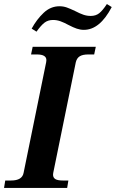

<svg xmlns="http://www.w3.org/2000/svg" viewBox="-38 -932 574 952"><path d="M119 -790Q144 -836 178.5 -868.5Q213 -901 257 -901Q276 -901 293 -895Q310 -889 335 -877Q358 -865 375.5 -859Q393 -853 412 -853Q437 -853 454 -866.5Q471 -880 492 -912L516 -897Q457 -784 378 -784Q360 -784 342.5 -790Q325 -796 302 -808Q280 -820 262 -826.5Q244 -833 225 -833Q200 -833 182.5 -819.5Q165 -806 143 -775ZM-12 -37H17Q72 -37 79 -75L191 -624Q192 -628 192 -634Q192 -662 145 -662H116L124 -700H437L429 -662H400Q372 -662 357.5 -653Q343 -644 338 -624L226 -75Q225 -72 225 -66Q225 -51 236.5 -44Q248 -37 273 -37H301L295 0H-18Z"/></svg>

Font: Taviraj SemiBold
Style: Italic
Weight: 600
Italic angle: -12°
Designer: Katatrad Team
Foundry: CadsonDemak
Version: Version 1.001